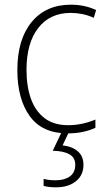

<svg xmlns="http://www.w3.org/2000/svg" viewBox="-20 -559 457 819"><path d="M269 10Q160 10 107 -63.5Q54 -137 54 -260Q54 -391 115 -465Q176 -539 282 -539Q342 -539 390 -516L380 -483Q356 -494 331 -499Q306 -504 282 -504Q193 -504 143 -439.5Q93 -375 93 -261Q93 -192 111.5 -139Q130 -86 169.5 -55.5Q209 -25 271 -25Q302 -25 331.5 -31.5Q361 -38 387 -49V-14Q364 -3 334 3.5Q304 10 269 10ZM336 144Q336 188 304 214Q272 240 219 240Q188 240 166 234V204Q187 210 218 210Q255 210 278 193.5Q301 177 301 144Q301 113 276 99Q251 85 205 84L245 0H276L247 61Q289 66 312.5 87Q336 108 336 144Z"/></svg>

Font: Noto Sans Sinhala UI SemiCondensed ExtraLight
Style: Regular
Weight: 200
Width: 4
Designer: Jelle Bosma - Monotype Design Team
Foundry: Monotype Imaging Inc.
Version: Version 2.006; ttfautohint (v1.8.4.7-5d5b)